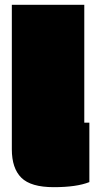

<svg xmlns="http://www.w3.org/2000/svg" viewBox="-20 -765 405 795"><path d="M29 -147V-745H329V-257H350V-11Q297 10 202.5 10Q108 10 68.5 -29Q29 -68 29 -147Z"/></svg>

Font: Erica One
Style: Regular
Weight: 400
Designer: Miguel Hernandez
Foundry: Miguel Hernandez
Version: Version 1.003